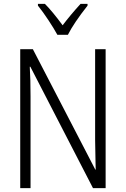

<svg xmlns="http://www.w3.org/2000/svg" viewBox="-20 -967 646 987"><path d="M458 0 136 -624H133Q137 -561 137 -472V0H84V-714H149L470 -95H472L471 -136Q469 -212 469 -247V-714H523V0ZM430 -938Q359 -848 329 -788H275Q257 -821 228.5 -864Q200 -907 175 -938V-947H211Q249 -909 302 -837Q342 -890 394 -947H430Z"/></svg>

Font: Noto Sans Display Light Narrow
Style: Regular
Weight: 300
Width: 4
Designer: Monotype Design team
Foundry: Monotype Imaging Inc.
Version: Version 1.000